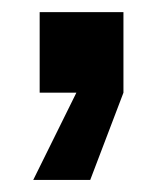

<svg xmlns="http://www.w3.org/2000/svg" viewBox="-20 -154 271 319"><path d="M45.9 0V-133.8H185.1V0L129.9 145H35.2L106.9 0Z"/></svg>

Font: TASA Orbiter Deck SemiBold
Style: Regular
Weight: 600
Designer: Weizhong Zhang
Version: Version 1.000;Glyphs 3.1.2 (3151)